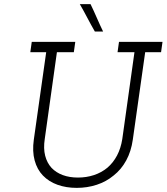

<svg xmlns="http://www.w3.org/2000/svg" viewBox="-20 -903 808 931"><path d="M134 -700 127 -650H204L144 -226Q136 -169 148 -125Q160 -81 188 -52Q217 -22 259 -7Q301 8 352 8Q403 8 449 -7Q495 -22 531 -52Q568 -81 592 -125Q616 -169 624 -226L684 -650H761L768 -700H557L550 -650H632L573 -229Q566 -184 547.5 -149Q529 -114 501 -90Q472 -66 435.5 -54Q399 -42 358 -42Q317 -42 284.5 -54Q252 -66 230 -89Q208 -113 199 -148Q190 -183 197 -229L256 -650H338L345 -700ZM419 -883H367Q386 -850 403.5 -816.5Q421 -783 440 -750H480Q464 -783 449.5 -816.5Q435 -850 419 -883Z"/></svg>

Font: Josefin Slab Medium
Style: Italic
Weight: 500
Italic angle: -12°
Version: Version 2.000